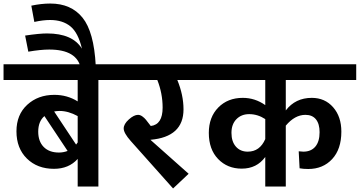

<svg xmlns="http://www.w3.org/2000/svg" viewBox="-40 -1054 2033 1085"><path d="M625 -691V-602H516V0H399V-156Q349 -100 265 -100Q171 -100 112 -158Q53 -216 53 -312Q53 -406 114 -462Q175 -518 267 -518Q340 -518 399 -481V-602H-20V-691ZM297 -427Q281 -427 266 -424L390 -237L399 -249V-398Q346 -427 297 -427ZM176 -310Q176 -255 207 -223.5Q238 -192 293 -192Q318 -192 342 -201L211 -398Q176 -368 176 -310Z M501 -684 453 -675 417 -666Q397 -774 238 -774Q190 -774 120 -762L102 -853Q182 -865 226 -865Q370 -865 423 -779Q402 -869 358 -905Q314 -941 243 -941Q203 -941 154 -930L137 -1022Q194 -1034 244 -1034Q362 -1034 426.5 -954Q491 -874 501 -684Z M1102 -691V-602H962Q997 -517 997 -436Q997 -280 810 -264L1026 -72L938 11L699 -257Q659 -302 659 -328Q659 -353 688 -379Q717 -405 740 -405Q752 -405 764 -396.5Q776 -388 784.5 -377.5Q793 -367 812 -342Q879 -350 879 -446Q879 -526 849 -602H585V-691Z M1575 -602V-430Q1629 -501 1722 -501Q1796 -501 1842.5 -448Q1889 -395 1889 -310Q1889 -211 1837 -155Q1785 -99 1702 -99Q1673 -99 1653 -103L1648 -199Q1664 -197 1674 -197Q1718 -197 1742 -225.5Q1766 -254 1766 -307Q1766 -354 1745.5 -379.5Q1725 -405 1686 -405Q1626 -405 1575 -344V0H1459V-167Q1411 -101 1326 -101Q1245 -101 1192.5 -155.5Q1140 -210 1140 -303Q1140 -392 1193.5 -446.5Q1247 -501 1332 -501Q1401 -501 1459 -460V-602H1062V-691H1973V-602ZM1360 -197Q1428 -197 1459 -268V-381Q1416 -409 1368 -409Q1324 -409 1296 -380.5Q1268 -352 1268 -303Q1268 -254 1293 -225.5Q1318 -197 1360 -197Z"/></svg>

Font: FiraGO Medium
Style: Regular
Weight: 500
Designer: bBox Type
Foundry: bBox Type GmbH
Version: Version 1.001;PS 001.001;hotconv 1.0.88;makeotf.lib2.5.64775